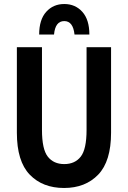

<svg xmlns="http://www.w3.org/2000/svg" viewBox="-20 -925 637 956"><path d="M64 -264V-690H189V-278Q189 -182 218 -145Q247 -108 300 -108Q353 -108 382 -145Q411 -182 411 -278V-690H533V-264Q533 -122 469 -55.5Q405 11 299 11Q192 11 128 -55.5Q64 -122 64 -264ZM425 -753H351Q344 -820 300 -820Q255 -820 249 -753H175Q175 -827 210 -866Q245 -905 300 -905Q355 -905 390 -866Q425 -827 425 -753Z"/></svg>

Font: Radio Canada Condensed SemiBold
Style: Regular
Weight: 600
Width: 3
Designer: Charles Daoud, Etienne Aubert Bonn, Alexandre Saumier Demers, Jacques Le Bailly
Foundry: Radio-Canada
Version: Version 2.104; ttfautohint (v1.8.4.7-5d5b);gftools[0.9.28.de